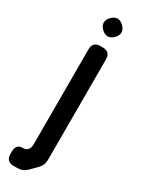

<svg xmlns="http://www.w3.org/2000/svg" viewBox="-225 -659 650 866"><g transform="rotate(30 100.0 -226.0)"><path d="M73 -554Q88 -539 104 -539Q120 -539 135 -554Q150 -569 150 -585Q150 -601 135 -616Q120 -631 104 -631Q88 -631 73 -616Q58 -601 58 -585Q58 -569 73 -554ZM30 179H48Q77 179 97 159L130 126Q150 106 150 77V-445Q150 -485 110 -485H99Q59 -485 59 -445V48Q59 88 24 88Q-10 88 -10 128V139Q-10 179 30 179Z"/></g></svg>

Font: WD-XL Lubrifont TC
Style: Regular
Weight: 400
Designer: [WD-XL Lubrifont] Copyright 2020-2022 (c) NightFurySL2001, Skr-ZERO; [ZCOOL QingKe HuangYou] Copyright 2018-2022 (c) The
Version: Version 2.001;hotconv 1.1.1;makeotfexe 2.6.0